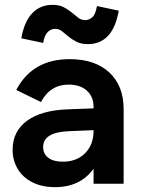

<svg xmlns="http://www.w3.org/2000/svg" viewBox="-20 -758 586 792"><path d="M32 -140Q32 -216 91 -259.5Q150 -303 259 -307L366 -311V-316Q366 -359 338.5 -384Q311 -409 263 -409Q187 -409 149 -337L47 -387Q114 -514 267 -514Q372 -514 431 -459Q490 -404 490 -308V0H366V-62Q311 14 207 14Q167 14 135 3Q103 -8 80 -28.5Q57 -49 44.5 -77.5Q32 -106 32 -140ZM239 -91Q296 -91 331 -126Q366 -161 366 -219V-221L266 -217Q213 -215 185.5 -199Q158 -183 158 -151Q158 -123 179.5 -107Q201 -91 239 -91ZM68 -600Q80 -669 113 -703.5Q146 -738 196 -738Q225 -738 243.5 -728Q262 -718 276 -706.5Q290 -695 302.5 -685Q315 -675 332 -675Q347 -675 360.5 -686.5Q374 -698 380 -733L470 -714Q457 -643 425 -609.5Q393 -576 343 -576Q314 -576 295 -586Q276 -596 262 -607.5Q248 -619 236 -629Q224 -639 207 -639Q191 -639 177.5 -626.5Q164 -614 158 -581Z"/></svg>

Font: NT Somic Bold
Style: Regular
Weight: 700
Designer: Ravid Balaliev — lead type designer, mastering
Michael Voronin — secret advisor, marketing
Ivan Kovalenko — best boy
Foundry: NT Type
Version: Version 0.7